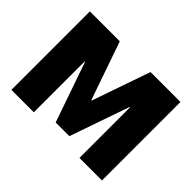

<svg xmlns="http://www.w3.org/2000/svg" viewBox="-139 -955 1211 1211"><g transform="rotate(45 466.0 -350.0)"><path d="M62 -700H329L464 -311H468L603 -700H870V0H669V-452H666L527 -52H405L266 -452H262V0H62Z"/></g></svg>

Font: Pathway Extreme 28pt ExtraBold
Style: Regular
Weight: 800
Designer: Eduardo Rodriguez Tunni
Foundry: Eduardo Rodriguez Tunni
Version: Version 1.001;gftools[0.9.26]